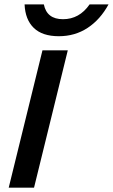

<svg xmlns="http://www.w3.org/2000/svg" viewBox="-20 -861 518 881"><path d="M291 -629.9 136.2 0H20L174.8 -629.9ZM391.1 -840.8H478Q440.4 -771.5 382.3 -733.2Q324.2 -694.8 250 -694.8Q174.3 -694.8 135 -732.9Q95.7 -771 92.8 -840.8H181.2Q194.8 -772.9 269 -772.9Q344.2 -772.9 391.1 -840.8Z"/></svg>

Font: Sinkin Sans 500 Medium Italic
Style: Regular
Weight: 500
Italic angle: -112°
Designer: Keith Bates
Foundry: K-Type
Version: Sinkin Sans (version 1.0)  by Keith Bates   •   © 2014   www